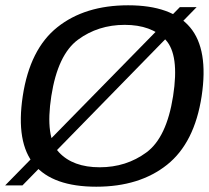

<svg xmlns="http://www.w3.org/2000/svg" viewBox="-44 -701 790 726"><path d="M-24.5 0H41L699.5 -674H636ZM320 5Q483.5 5 587.5 -77.8Q691.5 -160.5 718.5 -337.5Q745 -514 674.8 -597.5Q604.5 -681 440.5 -681Q277 -681 173 -598.2Q69 -515.5 42 -337.5Q15.5 -161.5 85.8 -78.2Q156 5 320 5ZM333 -68.5Q232 -68.5 179 -125Q126 -181.5 150 -337.5Q174.5 -494.5 250.8 -550.8Q327 -607 427.5 -607Q528.5 -607 581.8 -550.8Q635 -494.5 610.5 -337.5Q586 -181 509.8 -124.8Q433.5 -68.5 333 -68.5Z"/></svg>

Font: Anybody SemiExpanded
Style: Italic
Weight: 400
Width: 6
Italic angle: -10°
Version: Version 1.113;gftools[0.9.25]